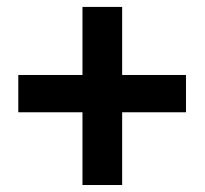

<svg xmlns="http://www.w3.org/2000/svg" viewBox="-20 -609 597 558"><path d="M335 -391.1H520.5V-282.7H335V-71.3H219.7V-282.7H33.2V-391.1H219.7V-588.9H335Z"/></svg>

Font: Roboto Medium
Style: Regular
Weight: 500
Designer: Google
Version: Version 2.134; 2016; ttfautohint (v1.6)